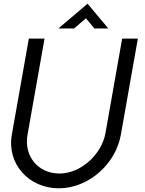

<svg xmlns="http://www.w3.org/2000/svg" viewBox="-20 -1009 786 1039"><path d="M454 -989 296 -855H381L445 -910L491 -855H566ZM136 -800 44 -280C16 -120 138 10 298 10C458 10 606 -120 634 -280L726 -800H641L551 -290C531 -174 418 -70 302 -70C186 -70 108 -164 129 -280L221 -800Z"/></svg>

Font: Gauge
Style: Italic
Weight: 400
Italic angle: -80°
Designer: Daniel Pimley
Foundry: Daniel Pimley
Version: Version 1.000;PS 001.001;hotconv 1.0.56